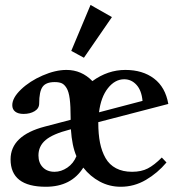

<svg xmlns="http://www.w3.org/2000/svg" viewBox="-20 -731 702 763"><path d="M313.5 -501.5 263.2 -528.8 339.8 -711.4 424.8 -663.1ZM162.1 11.2Q22 11.2 22 -97.7Q22 -192.4 158.2 -228L260.7 -254.9V-262.2Q260.7 -309.1 257.1 -337.9Q253.4 -366.7 244.6 -381.1Q235.8 -395.5 225.3 -400.1Q214.8 -404.8 197.3 -404.8Q162.6 -404.8 149.2 -386Q135.7 -367.2 135.7 -319.8Q135.7 -300.3 117.7 -289.3Q99.6 -278.3 73.7 -278.3Q52.2 -278.3 40.5 -287.4Q28.8 -296.4 28.8 -313Q28.8 -342.3 63.5 -375.5Q98.1 -408.7 149.2 -430.9Q200.2 -453.1 244.1 -453.1Q304.2 -453.1 347.2 -408.7Q408.2 -453.1 478 -453.1Q546.9 -453.1 592 -418.9Q637.2 -384.8 648.9 -317.9L370.6 -245.6V-243.2Q370.6 -198.2 377.4 -163.8Q384.3 -129.4 399.4 -102.8Q414.6 -76.2 441.2 -62.3Q467.8 -48.3 504.9 -48.3Q541.5 -48.3 567.1 -61.5Q592.8 -74.7 623 -105L641.6 -85.4Q606.4 -43.5 559.8 -16.1Q513.2 11.2 460 11.2Q415 11.2 376.7 -9.3Q338.4 -29.8 311 -64.9Q263.2 11.2 162.1 11.2ZM473.6 -416Q437 -416 408.9 -380.6Q380.9 -345.2 373.5 -284.7L546.4 -330.1Q542.5 -372.1 522.2 -394Q502 -416 473.6 -416ZM132.8 -113.3Q132.8 -84 150.1 -66.2Q167.5 -48.3 196.8 -48.3Q223.1 -48.3 247.6 -64.9Q272 -81.5 283.7 -110.4Q266.1 -150.9 261.7 -217.3L256.3 -215.8Q189.9 -198.7 161.4 -174.6Q132.8 -150.4 132.8 -113.3Z"/></svg>

Font: Elstob 10pt
Style: Bold
Weight: 700
Designer: Peter S. Baker
Version: Version 1.015